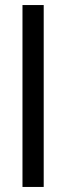

<svg xmlns="http://www.w3.org/2000/svg" viewBox="-20 -740 263 760"><path d="M69 0V-720H153V0Z"/></svg>

Font: DM Sans 16pt
Style: Regular
Weight: 400
Version: Version 4.004;gftools[0.9.30]